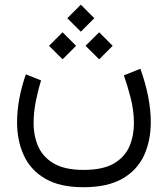

<svg xmlns="http://www.w3.org/2000/svg" viewBox="-20 -576 709 812"><path d="M321.8 -556.2 378.9 -499 321.8 -441.9 264.6 -499ZM399.4 -439.5 456.5 -382.3 399.4 -325.2 341.8 -382.3ZM244.6 -439.5 301.8 -382.3 244.6 -325.2 187.5 -382.3ZM333 142.6Q415.5 142.6 461.9 115.2Q508.3 87.9 527.3 43.2Q546.4 -1.5 546.4 -54.2Q546.4 -108.9 532.2 -163.3Q518.1 -217.8 503.9 -257.3L573.7 -285.2Q595.2 -225.6 606.4 -168.5Q617.7 -111.3 617.7 -59.6Q617.7 20.5 588.4 82.8Q559.1 145 496.3 180.4Q433.6 215.8 333 215.8Q232.9 215.8 170.9 179.4Q108.9 143.1 80.6 80.8Q52.2 18.6 52.2 -59.1Q52.2 -108.4 62 -160.2Q71.8 -211.9 89.4 -261.7L153.8 -235.8Q140.1 -191.9 131.1 -145.8Q122.1 -99.6 122.1 -56.2Q122.1 1 142.8 45.9Q163.6 90.8 210 116.7Q256.3 142.6 333 142.6Z"/></svg>

Font: Vazirmatn FD NL Light
Style: Regular
Weight: 300
Designer: Saber Rastikerdar
Foundry: Saber Rastikerdar
Version: Version 33.003